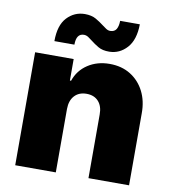

<svg xmlns="http://www.w3.org/2000/svg" viewBox="-85 -839 816 913"><g transform="rotate(10 323.0 -383.0)"><path d="M245.7 -306.8V0H49.7V-545.5H235.8V-441.8H241.5Q259.2 -493.6 304.2 -523.1Q349.1 -552.6 409.1 -552.6Q467 -552.6 509.8 -526.1Q552.6 -499.6 576.2 -453.5Q599.8 -407.3 599.4 -348V0H403.4V-306.8Q403.8 -347.3 383 -370.4Q362.2 -393.5 325.3 -393.5Q288.7 -393.5 267.4 -370.4Q246.1 -347.3 245.7 -306.8ZM227.3 -613.6H130.7Q130.7 -690.3 165.8 -727.8Q201 -765.3 251.4 -765.6Q284.1 -765.6 305.6 -753.2Q327.1 -740.8 343 -728.3Q354 -719.8 363.6 -713.6Q373.2 -707.4 383.5 -707.4Q404.1 -707.7 412.8 -722.3Q421.5 -736.9 421.9 -762.8H517Q516 -687.5 481 -648.8Q446 -610.1 396.3 -609.4Q363.3 -609 342.5 -621.3Q321.7 -633.5 306.1 -646Q295.1 -654.8 285.2 -661.2Q275.2 -667.6 264.2 -667.6Q227.3 -667.6 227.3 -613.6Z"/></g></svg>

Font: Inter UI Black
Style: Regular
Weight: 900
Designer: Rasmus Andersson
Foundry: rsms
Version: 3.2;8d6f07862